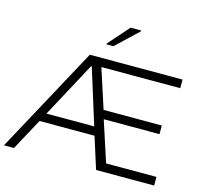

<svg xmlns="http://www.w3.org/2000/svg" viewBox="-130 -1061 1288 1204"><g transform="rotate(15 514.5 -459.0)"><path d="M-4 0 369 -688H971V-632H459L542 -376H920V-320H558L644 -56H971V0H594L529 -205H172L61 0ZM202 -261H512L400 -620H395ZM453 -778V-783L572 -918H641V-913L498 -778Z"/></g></svg>

Font: Saira SemiExpanded Light
Style: Regular
Weight: 300
Width: 6
Designer: Hector Gatti with collaboration of the Omnibus-Type team
Foundry: Omnibus-Type
Version: Version 1.101